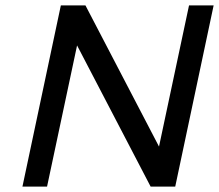

<svg xmlns="http://www.w3.org/2000/svg" viewBox="-20 -690 810 710"><path d="M205 -670 63 0H154L265 -522L537 0H628L770 -670H679L568 -148L296 -670Z"/></svg>

Font: LT Wave Text Italic
Style: Regular
Weight: 400
Designer: Daniel Lyons
Version: Version 2.5 (Glyphs App)